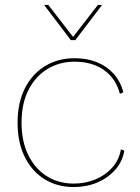

<svg xmlns="http://www.w3.org/2000/svg" viewBox="-20 -745 564 775"><path d="M281 -510Q331 -510 371 -494Q411 -478 438.5 -447.5Q466 -417 478 -373L464 -366Q448 -428 400 -462Q352 -496 281 -496Q220 -496 171.5 -466.5Q123 -437 95 -382Q67 -327 67 -250Q67 -174 94.5 -118.5Q122 -63 169.5 -33.5Q217 -4 278 -4Q325 -4 365.5 -21Q406 -38 433.5 -69Q461 -100 468 -142L482 -137Q474 -92 444.5 -59Q415 -26 372 -8Q329 10 278 10Q212 10 161 -21Q110 -52 80.5 -110.5Q51 -169 51 -250Q51 -331 81 -389.5Q111 -448 163 -479Q215 -510 281 -510ZM392 -725 284 -583H266L158 -725H175L275 -596L375 -725Z"/></svg>

Font: Work Sans Thin
Style: Regular
Weight: 250
Designer: Wei Huang
Foundry: Wei Huang
Version: Version 2.012